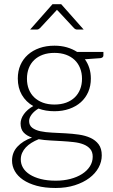

<svg xmlns="http://www.w3.org/2000/svg" viewBox="-20 -728 550 933"><path d="M38.5 0ZM244.5 -506Q277.5 -506 305 -498Q332.5 -490 355 -475.5H482.5V-459Q482.5 -448 468.5 -445.5L392.5 -440Q406.5 -421 414 -397.2Q421.5 -373.5 421.5 -346.5Q421.5 -310.5 408.8 -281.2Q396 -252 372.8 -231.2Q349.5 -210.5 316.8 -199Q284 -187.5 244.5 -187.5Q201.5 -187.5 167 -200.5Q146 -188 133.8 -171.8Q121.5 -155.5 121.5 -140Q121.5 -118.5 136.8 -107Q152 -95.5 176.8 -90.2Q201.5 -85 233.2 -83.5Q265 -82 298 -80.2Q331 -78.5 362.8 -74Q394.5 -69.5 419.2 -58.2Q444 -47 459.2 -26.8Q474.5 -6.5 474.5 27Q474.5 58 459 86.5Q443.5 115 414.2 137Q385 159 343.5 172.2Q302 185.5 250.5 185.5Q198 185.5 158.5 174.8Q119 164 92.2 145.8Q65.5 127.5 52 103.5Q38.5 79.5 38.5 52.5Q38.5 13 64.5 -15.2Q90.5 -43.5 135.5 -59.5Q110 -68 95 -84Q80 -100 80 -128.5Q80 -139 84 -150.5Q88 -162 96 -173.2Q104 -184.5 115.5 -194.5Q127 -204.5 141.5 -212.5Q106 -233 86.2 -267Q66.5 -301 66.5 -346.5Q66.5 -382.5 79.2 -411.8Q92 -441 115.5 -462Q139 -483 171.8 -494.5Q204.5 -506 244.5 -506ZM430.5 33.5Q430.5 10 418.2 -4.2Q406 -18.5 385.5 -26.5Q365 -34.5 338 -37.5Q311 -40.5 282 -42.2Q253 -44 223.5 -45.5Q194 -47 168 -51.5Q149 -44 133 -34Q117 -24 105.5 -11.8Q94 0.5 87.5 15.2Q81 30 81 47Q81 69 92.2 87.8Q103.5 106.5 125.2 120.2Q147 134 178.5 142Q210 150 251 150Q289 150 321.8 141.5Q354.5 133 378.8 117.5Q403 102 416.8 80.5Q430.5 59 430.5 33.5ZM244.5 -220Q276.5 -220 301.5 -229.2Q326.5 -238.5 343.5 -255Q360.5 -271.5 369.5 -294.5Q378.5 -317.5 378.5 -345.5Q378.5 -373.5 369.2 -396.8Q360 -420 342.8 -436.5Q325.5 -453 300.8 -462Q276 -471 244.5 -471Q213 -471 188.2 -462Q163.5 -453 146.2 -436.5Q129 -420 120 -396.8Q111 -373.5 111 -345.5Q111 -317.5 120 -294.5Q129 -271.5 146.2 -255Q163.5 -238.5 188.2 -229.2Q213 -220 244.5 -220ZM386.5 -584.5H354Q346.5 -584.5 339.5 -591.5L262.5 -674.5Q259 -677 257 -680.5L251.5 -674.5L174.5 -591.5Q171.5 -588.5 167.8 -586.5Q164 -584.5 160 -584.5H126.5L235 -707.5H277.5Z"/></svg>

Font: Lato Light
Style: Regular
Weight: 300
Designer: Lukasz Dziedzic
Foundry: tyPoland Lukasz Dziedzic
Version: Version 2.007; 2014-02-27